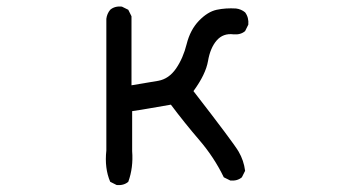

<svg xmlns="http://www.w3.org/2000/svg" viewBox="-20 -556 1040 581"><path d="M333 3.9 313.5 -5.9Q295.9 -46.9 301.8 -100.6V-499Q303.7 -514.6 313.5 -526.4Q327.1 -538.1 348.6 -536.1L368.2 -526.4L377.9 -506.8V-297.9Q426.8 -305.7 459 -311.5Q491.2 -317.4 512.7 -348.6Q534.2 -379.9 544.9 -422.9Q555.7 -465.8 582 -493.2Q608.4 -520.5 635.7 -526.4Q663.1 -532.2 694.3 -530.3Q710 -528.3 721.7 -518.6Q733.4 -502.9 731.4 -481.4L721.7 -461.9Q708 -450.2 686.5 -452.1Q655.3 -456.1 635.7 -433.6Q616.2 -411.1 609.4 -371.1Q602.5 -331.1 565.4 -280.3Q686.5 -124 702.1 -97.2Q717.8 -70.3 721.7 -39.1L711.9 -19.5Q698.2 -7.8 676.8 -9.8L657.2 -19.5Q627.9 -80.1 583 -132.3Q538.1 -184.6 497.1 -239.3Q461.9 -233.4 434.6 -228.5Q407.2 -223.6 379.9 -219.7V-98.6Q383.8 -48.8 368.2 -5.9Q354.5 5.9 333 3.9Z"/></svg>

Font: NaikaiFont
Style: Regular-Lite
Weight: 400
Version: Version 1.67